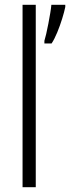

<svg xmlns="http://www.w3.org/2000/svg" viewBox="-20 -780 292 800"><path d="M129 0H74V-760H129ZM252 -751Q248 -731 239 -702Q230 -673 218.5 -645Q207 -617 195 -599H165V-610Q168 -619 172.5 -638.5Q177 -658 181.5 -681.5Q186 -705 189.5 -726Q193 -747 194 -760H252Z"/></svg>

Font: Noto Sans Gujarati UI Condensed Light
Style: Regular
Weight: 300
Width: 3
Designer: Jelle Bosma - Monotype Design Team, Universal Thirst
Foundry: Monotype Imaging Inc.
Version: Version 2.106; ttfautohint (v1.8.4.7-5d5b)